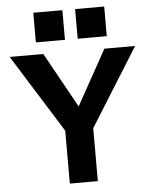

<svg xmlns="http://www.w3.org/2000/svg" viewBox="-62 -1001 835 1052"><g transform="rotate(-5 356.0 -475.0)"><path d="M279 0V-291L11 -720H196L364 -417L532 -720H701L433 -291V0ZM391 -787V-950H551V-787ZM161 -787V-950H321V-787Z"/></g></svg>

Font: Instrument Sans
Style: Bold
Weight: 700
Designer: Rodrigo Fuenzalida
Foundry: fragTYPE
Version: Version 1.000; ttfautohint (v1.8.4.7-5d5b);gftools[0.9.28]